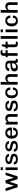

<svg xmlns="http://www.w3.org/2000/svg" viewBox="3675 -4443 778 8168"><g transform="rotate(-90 4064.0 -359.0)"><path d="M181 0 18 -511H139L245 -164H250L358 -511H479L587 -164H592L698 -511H810L647 0H525L417 -342H412L305 0Z M912 0V-511H1028V0ZM909 -626V-720H1031V-626Z M1363 10Q1312 10 1273 -2.5Q1234 -15 1207 -36Q1180 -57 1166 -84Q1152 -111 1152 -140Q1152 -146 1152 -150Q1152 -154 1153 -161H1253Q1252 -158 1252 -155.5Q1252 -153 1252 -151Q1252 -123 1270 -105Q1288 -87 1317.5 -78Q1347 -69 1383 -69Q1413 -69 1440 -77Q1467 -85 1484 -100.5Q1501 -116 1501 -139Q1501 -165 1483 -179Q1465 -193 1435.5 -201Q1406 -209 1370.5 -215Q1335 -221 1299 -229.5Q1263 -238 1233.5 -253.5Q1204 -269 1186 -296Q1168 -323 1168 -367Q1168 -403 1184 -432Q1200 -461 1229 -480.5Q1258 -500 1297 -510.5Q1336 -521 1381 -521H1397Q1439 -521 1475.5 -510Q1512 -499 1539 -480Q1566 -461 1581 -436Q1596 -411 1596 -383Q1596 -378 1595.5 -372Q1595 -366 1595 -364H1494V-374Q1494 -384 1489 -395.5Q1484 -407 1471 -417.5Q1458 -428 1436.5 -435Q1415 -442 1382 -442Q1352 -442 1331 -436Q1310 -430 1297 -420.5Q1284 -411 1278.5 -400Q1273 -389 1273 -379Q1273 -356 1291 -343Q1309 -330 1339 -322.5Q1369 -315 1405 -309.5Q1441 -304 1476.5 -295.5Q1512 -287 1542 -271Q1572 -255 1590 -228Q1608 -201 1608 -157Q1608 -111 1590.5 -78.5Q1573 -46 1542 -27Q1511 -8 1471.5 1Q1432 10 1388 10Z M1908 10Q1857 10 1818 -2.5Q1779 -15 1752 -36Q1725 -57 1711 -84Q1697 -111 1697 -140Q1697 -146 1697 -150Q1697 -154 1698 -161H1798Q1797 -158 1797 -155.5Q1797 -153 1797 -151Q1797 -123 1815 -105Q1833 -87 1862.5 -78Q1892 -69 1928 -69Q1958 -69 1985 -77Q2012 -85 2029 -100.5Q2046 -116 2046 -139Q2046 -165 2028 -179Q2010 -193 1980.5 -201Q1951 -209 1915.5 -215Q1880 -221 1844 -229.5Q1808 -238 1778.5 -253.5Q1749 -269 1731 -296Q1713 -323 1713 -367Q1713 -403 1729 -432Q1745 -461 1774 -480.5Q1803 -500 1842 -510.5Q1881 -521 1926 -521H1942Q1984 -521 2020.5 -510Q2057 -499 2084 -480Q2111 -461 2126 -436Q2141 -411 2141 -383Q2141 -378 2140.5 -372Q2140 -366 2140 -364H2039V-374Q2039 -384 2034 -395.5Q2029 -407 2016 -417.5Q2003 -428 1981.5 -435Q1960 -442 1927 -442Q1897 -442 1876 -436Q1855 -430 1842 -420.5Q1829 -411 1823.5 -400Q1818 -389 1818 -379Q1818 -356 1836 -343Q1854 -330 1884 -322.5Q1914 -315 1950 -309.5Q1986 -304 2021.5 -295.5Q2057 -287 2087 -271Q2117 -255 2135 -228Q2153 -201 2153 -157Q2153 -111 2135.5 -78.5Q2118 -46 2087 -27Q2056 -8 2016.5 1Q1977 10 1933 10Z M2485 10Q2415 10 2362 -19.5Q2309 -49 2279.5 -106Q2250 -163 2250 -244V-267Q2250 -348 2281.5 -405Q2313 -462 2367.5 -491.5Q2422 -521 2492 -521H2505Q2570 -521 2619 -494.5Q2668 -468 2695 -419Q2722 -370 2722 -304V-241H2371Q2371 -188 2385 -149Q2399 -110 2426.5 -89.5Q2454 -69 2495 -69Q2529 -69 2555.5 -82.5Q2582 -96 2597.5 -123Q2613 -150 2613 -190H2722Q2722 -130 2692 -85Q2662 -40 2611 -15Q2560 10 2495 10ZM2372 -305H2608Q2608 -375 2577.5 -408.5Q2547 -442 2494 -442Q2444 -442 2409.5 -407.5Q2375 -373 2372 -305Z M2849 0V-511H2934L2949 -436Q2978 -478 3021 -499.5Q3064 -521 3117 -521Q3170 -521 3210 -501Q3250 -481 3272.5 -442.5Q3295 -404 3295 -348V0H3179V-327Q3179 -384 3152.5 -408.5Q3126 -433 3079 -433Q3048 -433 3022 -417.5Q2996 -402 2980.5 -376Q2965 -350 2965 -317V0Z M3625 10Q3574 10 3535 -2.5Q3496 -15 3469 -36Q3442 -57 3428 -84Q3414 -111 3414 -140Q3414 -146 3414 -150Q3414 -154 3415 -161H3515Q3514 -158 3514 -155.5Q3514 -153 3514 -151Q3514 -123 3532 -105Q3550 -87 3579.5 -78Q3609 -69 3645 -69Q3675 -69 3702 -77Q3729 -85 3746 -100.5Q3763 -116 3763 -139Q3763 -165 3745 -179Q3727 -193 3697.5 -201Q3668 -209 3632.5 -215Q3597 -221 3561 -229.5Q3525 -238 3495.5 -253.5Q3466 -269 3448 -296Q3430 -323 3430 -367Q3430 -403 3446 -432Q3462 -461 3491 -480.5Q3520 -500 3559 -510.5Q3598 -521 3643 -521H3659Q3701 -521 3737.5 -510Q3774 -499 3801 -480Q3828 -461 3843 -436Q3858 -411 3858 -383Q3858 -378 3857.5 -372Q3857 -366 3857 -364H3756V-374Q3756 -384 3751 -395.5Q3746 -407 3733 -417.5Q3720 -428 3698.5 -435Q3677 -442 3644 -442Q3614 -442 3593 -436Q3572 -430 3559 -420.5Q3546 -411 3540.5 -400Q3535 -389 3535 -379Q3535 -356 3553 -343Q3571 -330 3601 -322.5Q3631 -315 3667 -309.5Q3703 -304 3738.5 -295.5Q3774 -287 3804 -271Q3834 -255 3852 -228Q3870 -201 3870 -157Q3870 -111 3852.5 -78.5Q3835 -46 3804 -27Q3773 -8 3733.5 1Q3694 10 3650 10Z M4192 10Q4128 10 4077 -21.5Q4026 -53 3997 -110Q3968 -167 3968 -242V-269Q3968 -326 3986 -372Q4004 -418 4035.5 -451.5Q4067 -485 4109 -503Q4151 -521 4199 -521H4214Q4279 -521 4327 -495Q4375 -469 4401.5 -422Q4428 -375 4428 -310H4325Q4325 -354 4310.5 -383.5Q4296 -413 4270.5 -427.5Q4245 -442 4211 -442Q4159 -442 4124.5 -407Q4090 -372 4090 -301V-213Q4090 -142 4123.5 -105.5Q4157 -69 4212 -69Q4248 -69 4274.5 -82.5Q4301 -96 4315.5 -125Q4330 -154 4330 -201H4428Q4428 -134 4399 -86.5Q4370 -39 4320 -14.5Q4270 10 4207 10Z M4547 0V-720H4663V-444Q4691 -482 4731.5 -501.5Q4772 -521 4818 -521Q4869 -521 4908.5 -501Q4948 -481 4971 -442.5Q4994 -404 4994 -348V0H4878V-327Q4878 -384 4851 -408.5Q4824 -433 4777 -433Q4746 -433 4720 -417.5Q4694 -402 4678.5 -376Q4663 -350 4663 -317V0Z M5276 10Q5235 10 5197.5 -3Q5160 -16 5136 -47.5Q5112 -79 5112 -133Q5112 -188 5136.5 -222Q5161 -256 5206 -274Q5251 -292 5314 -298.5Q5377 -305 5454 -305V-353Q5454 -403 5428.5 -423.5Q5403 -444 5351 -444Q5308 -444 5275 -425Q5242 -406 5242 -365V-355H5130Q5129 -359 5129 -364.5Q5129 -370 5129 -375Q5129 -419 5156.5 -452Q5184 -485 5233 -503Q5282 -521 5345 -521H5362Q5466 -521 5517 -480Q5568 -439 5568 -365V-104Q5568 -85 5577 -77Q5586 -69 5597 -69Q5607 -69 5618.5 -73Q5630 -77 5640 -82V-11Q5627 -1 5607 4.5Q5587 10 5559 10Q5526 10 5504.5 -2Q5483 -14 5472 -34.5Q5461 -55 5459 -81Q5430 -38 5384 -14Q5338 10 5276 10ZM5326 -69Q5358 -69 5387 -83.5Q5416 -98 5435 -127Q5454 -156 5454 -200V-239Q5384 -239 5334 -231.5Q5284 -224 5258 -204Q5232 -184 5232 -144Q5232 -104 5256 -86.5Q5280 -69 5326 -69Z M5773 0V-422H5714V-511H5773V-599Q5773 -667 5812 -697.5Q5851 -728 5911 -728Q5926 -728 5944 -725.5Q5962 -723 5979.5 -719Q5997 -715 6009 -709V-635Q5997 -640 5977.5 -644Q5958 -648 5947 -648Q5934 -648 5920.5 -644Q5907 -640 5898 -627Q5889 -614 5889 -585V-511H6009V-422H5889V0Z M6279 10Q6239 10 6207.5 -2Q6176 -14 6158.5 -41.5Q6141 -69 6141 -114V-422H6085V-511H6144L6185 -674H6257V-511H6376V-422H6257V-137Q6257 -93 6275 -81Q6293 -69 6314 -69Q6325 -69 6344.5 -74Q6364 -79 6376 -84V-9Q6364 -3 6347 1.5Q6330 6 6312 8Q6294 10 6279 10Z M6497 0V-720H6613V0Z M6778 0V-511H6894V0ZM6775 -626V-720H6897V-626Z M7251 10Q7187 10 7136 -21.5Q7085 -53 7056 -110Q7027 -167 7027 -242V-269Q7027 -326 7045 -372Q7063 -418 7094.5 -451.5Q7126 -485 7168 -503Q7210 -521 7258 -521H7273Q7338 -521 7386 -495Q7434 -469 7460.5 -422Q7487 -375 7487 -310H7384Q7384 -354 7369.5 -383.5Q7355 -413 7329.5 -427.5Q7304 -442 7270 -442Q7218 -442 7183.5 -407Q7149 -372 7149 -301V-213Q7149 -142 7182.5 -105.5Q7216 -69 7271 -69Q7307 -69 7333.5 -82.5Q7360 -96 7374.5 -125Q7389 -154 7389 -201H7487Q7487 -134 7458 -86.5Q7429 -39 7379 -14.5Q7329 10 7266 10Z M7606 0V-720H7722V-444Q7750 -482 7790.5 -501.5Q7831 -521 7877 -521Q7928 -521 7967.5 -501Q8007 -481 8030 -442.5Q8053 -404 8053 -348V0H7937V-327Q7937 -384 7910 -408.5Q7883 -433 7836 -433Q7805 -433 7779 -417.5Q7753 -402 7737.5 -376Q7722 -350 7722 -317V0Z"/></g></svg>

Font: Chivo Medium Medium
Style: Regular
Weight: 500
Version: Version 2.002